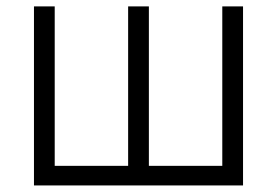

<svg xmlns="http://www.w3.org/2000/svg" viewBox="-20 -565 845 585"><path d="M146.7 -545.5V-59.7H370.4V-545.5H433.6V-59.7H657.3V-545.5H720.5V0H83.5V-545.5Z"/></svg>

Font: Inter P Light
Style: Regular
Weight: 300
Designer: Rasmus Andersson
Foundry: rsms
Version: Version 3.018;git-588b23468